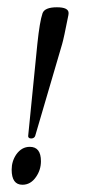

<svg xmlns="http://www.w3.org/2000/svg" viewBox="-20 -492 241 522"><path d="M166 -451.2Q153.3 -386.7 148.9 -372.1L75.7 -122.6Q74.2 -118.2 69.3 -116.2Q64.5 -114.7 60.5 -116.2Q56.2 -118.2 56.6 -122.6L81.5 -372.1Q87.9 -433.6 95.7 -456.1Q101.6 -472.2 134.8 -472.2Q166.5 -472.2 166.5 -456.5Q166.5 -454.1 166 -451.2ZM91.3 -53.7Q91.3 -30.3 78.1 -11.2Q63.5 10.3 41 10.3Q11.7 10.3 11.7 -30.8Q11.7 -53.7 24.4 -72.3Q39.1 -92.8 61 -92.8Q91.3 -92.8 91.3 -53.7Z"/></svg>

Font: Dai Banna SIL Light
Style: Oblique
Weight: 400
Italic angle: -11°
Designer: Victor Gaultney
Foundry: SIL International
Version: Version 2.000